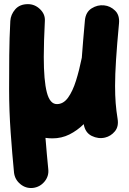

<svg xmlns="http://www.w3.org/2000/svg" viewBox="-20 -592 629 936"><path d="M560.1 -477.5Q550.3 -373 545.7 -300.5Q541 -228 541 -173.3Q541 -127.4 543.9 -89.6Q546.9 -51.8 553.2 -13.2Q559.6 24.9 540 48.3Q520.5 71.8 492.2 78.6Q459.5 86.4 427.2 70.6Q395 54.7 388.2 13.2Q356.4 44.4 318.4 63.5Q280.3 82.5 235.8 82.5Q218.3 82.5 201.7 80.1Q204.6 120.1 208.3 158.7Q211.9 197.3 215.3 232.4Q219.2 266.6 196.8 293.5Q174.3 320.3 140.1 324.2Q106 327.6 79.1 305.4Q52.2 283.2 48.3 249Q39.6 160.2 32 54Q24.4 -52.2 24.4 -156.7Q24.4 -236.3 25.1 -321.8Q25.9 -407.2 30.3 -489.7Q32.2 -521 54.2 -546.4Q76.2 -571.8 116.2 -571.8Q149.9 -571.8 175.3 -547.1Q200.7 -522.5 198.7 -490.2Q196.3 -439.9 194.8 -396Q193.4 -352.1 193.4 -314.5Q193.4 -199.2 208.3 -141.8Q223.1 -84.5 257.3 -84.5Q289.1 -84.5 311.8 -116Q334.5 -147.5 350.6 -199Q366.7 -250.5 378.9 -311V-312Q381.8 -351.1 385.5 -396Q389.2 -440.9 394 -493.2Q397.9 -533.2 426.8 -551.3Q455.6 -569.3 487.3 -565.9Q517.6 -563 540.8 -540.5Q564 -518.1 560.1 -477.5Z"/></svg>

Font: Mikhak-DS1-FD Black
Style: Regular
Weight: 900
Designer: Amin Abedi
Version: Version 3.2